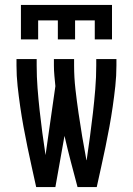

<svg xmlns="http://www.w3.org/2000/svg" viewBox="-20 -760 540 780"><path d="M373 0H295Q281 -52 267.5 -104Q254 -156 242 -208L205 0H127Q118 -41 109 -81.5Q100 -122 91.5 -163Q83 -204 75.5 -245Q68 -286 62 -327.5Q56 -369 51.5 -410.5Q47 -452 47 -494V-520H129V-494Q129 -448 132.5 -402.5Q136 -357 141 -311.5Q146 -266 152 -220.5Q158 -175 165 -130L205 -410Q203 -431 201 -452Q199 -473 199 -494V-520H281V-494Q281 -446 286.5 -397.5Q292 -349 299 -301Q306 -253 314 -205Q322 -157 331 -110L332 -109Q339 -157 345.5 -205Q352 -253 357.5 -301Q363 -349 367 -397.5Q371 -446 371 -494V-520H453V-494Q453 -452 448.5 -410.5Q444 -369 438 -327.5Q432 -286 424.5 -245Q417 -204 408.5 -163Q400 -122 391 -81.5Q382 -41 373 0ZM65 -600V-740H435V-600H365V-677H285V-600H215V-677H135V-600Z"/></svg>

Font: Iosevka Medium
Style: Regular
Weight: 500
Monospace: yes
Designer: Belleve Invis
Foundry: Belleve Invis
Version: Version 32.5.0; ttfautohint (v1.8.4)